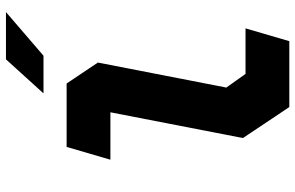

<svg xmlns="http://www.w3.org/2000/svg" viewBox="-197 -817 1014 660"><g transform="rotate(-90 310.0 -487.0)"><path d="M272 0.5H498.5L542.5 -150H386L339 -216L425 -657.5L353 -765H135L91 -614.5H254L165.5 -159ZM319 -844.5 436 -973.5H598.5L448.5 -844.5Z"/></g></svg>

Font: Monaspace Krypton ExtraBold
Style: Italic
Weight: 800
Italic angle: -11°
Designer: Riley Cran & the Lettermatic Team
Foundry: Lettermatic
Version: Version 1.101 (Monaspace Krypton)